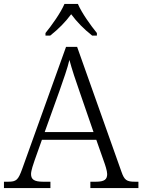

<svg xmlns="http://www.w3.org/2000/svg" viewBox="-22 -951 720 971"><path d="M208 -784V-771H232C276 -806 308 -839 338 -879C368 -839 400 -806 444 -771H468V-784C437 -822 391 -886 372 -931H304C285 -886 239 -822 208 -784ZM-2 0H233V-32H196C150 -32 135 -44 135 -71C135 -88 147 -123 153 -140L190 -244H465L503 -136C509 -120 520 -87 520 -71C520 -44 507 -32 463 -32H435V0H678V-32H661C618 -32 607 -40 592 -83L368 -714H312L90 -96C70 -41 61 -32 19 -32H-2ZM204 -283 279 -492C298 -546 320 -608 329 -648C341 -603 362 -539 382 -483L451 -283Z"/></svg>

Font: Noto Serif Light
Style: Regular
Weight: 300
Designer: Monotype Design Team
Foundry: Monotype Imaging Inc.
Version: Version 2.013